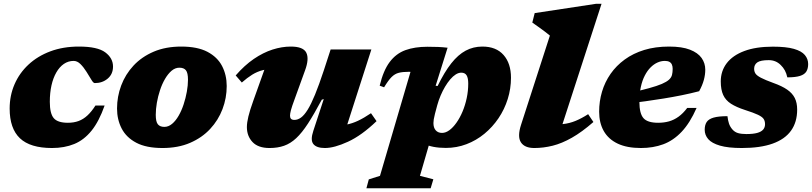

<svg xmlns="http://www.w3.org/2000/svg" viewBox="-20 -759 4246 1004"><path d="M365 -440.5Q337 -440.5 314 -424.8Q291 -409 274.5 -380.2Q258 -351.5 249.2 -312.5Q240.5 -273.5 240.5 -226.5Q240.5 -165.5 261 -141.2Q281.5 -117 335 -117Q366 -117 391 -126.2Q416 -135.5 437.5 -155.5Q459 -175.5 479 -207H527Q498 -124.5 458.8 -75.8Q419.5 -27 368.2 -6Q317 15 252 15Q138 15 84.2 -36Q30.5 -87 30.5 -191.5Q30.5 -259.5 56 -318.2Q81.5 -377 129 -421.2Q176.5 -465.5 243.2 -490.5Q310 -515.5 392.5 -515.5Q490 -515.5 530.5 -485.2Q571 -455 571 -411Q571 -371.5 543.2 -348Q515.5 -324.5 475.5 -324.5Q468 -324.5 457.5 -342.5Q447 -360.5 432 -384Q417 -408 400.5 -424.2Q384 -440.5 365 -440.5Z M928 -515.5Q1012.5 -515.5 1064.8 -488Q1117 -460.5 1141.2 -413.8Q1165.5 -367 1165.5 -309Q1165.5 -246.5 1143.5 -188.5Q1121.5 -130.5 1079 -84.8Q1036.5 -39 974 -12Q911.5 15 829.5 15Q745 15 692.8 -12.5Q640.5 -40 616.2 -87Q592 -134 592 -191.5Q592 -254 613.8 -312Q635.5 -370 678.2 -416Q721 -462 783.8 -488.8Q846.5 -515.5 928 -515.5ZM839.5 -95.5Q861 -95.5 880 -111.5Q899 -127.5 914.2 -154Q929.5 -180.5 940.2 -213.2Q951 -246 957 -279.5Q963 -313 963 -342Q963 -378 952.2 -391.5Q941.5 -405 918 -405Q896 -405 877.2 -389Q858.5 -373 843 -346.5Q827.5 -320 816.8 -287.5Q806 -255 800.2 -221.5Q794.5 -188 794.5 -158.5Q794.5 -122.5 805.5 -109Q816.5 -95.5 839.5 -95.5Z M1618.5 -75 1673 -241 1662.5 -237.5Q1622.5 -162.5 1590.8 -113.5Q1559 -64.5 1529 -36.5Q1499 -8.5 1465.5 3.2Q1432 15 1389.5 15Q1330 15 1300.5 -16.2Q1271 -47.5 1271 -94.5Q1271 -117.5 1278.8 -149.8Q1286.5 -182 1304.5 -232L1385 -457.5L1426 -400.5Q1384.5 -400 1354.5 -392.2Q1324.5 -384.5 1298.8 -368.5Q1273 -352.5 1244.5 -327.5L1212.5 -364.5Q1258.5 -417.5 1307.2 -450.8Q1356 -484 1405 -499.8Q1454 -515.5 1500.5 -515.5Q1566 -515.5 1581.8 -483.2Q1597.5 -451 1575 -390.5L1520.5 -240Q1506 -201 1501.2 -182.5Q1496.5 -164 1496.5 -154Q1496.5 -143 1502 -137.5Q1507.5 -132 1519.5 -132Q1537 -132 1554 -144.2Q1571 -156.5 1589 -185.5Q1607 -214.5 1627.5 -264.5Q1648 -314.5 1673 -390L1709 -500.5H1922L1772 -33.5L1721.5 -102.5Q1759.5 -101.5 1790.5 -107.2Q1821.5 -113 1852.2 -127.5Q1883 -142 1920 -167L1949 -125.5Q1871 -50.5 1799.5 -17.8Q1728 15 1679 15Q1635.5 15 1618.8 -5.5Q1602 -26 1618.5 -75Z M2254.5 -164Q2250 -146 2248.2 -135Q2246.5 -124 2246.5 -115.5Q2246.5 -91 2258.5 -77.5Q2270.5 -64 2291.5 -64Q2310.5 -64 2330 -78.2Q2349.5 -92.5 2367.2 -117.8Q2385 -143 2398.8 -175.8Q2412.5 -208.5 2420.5 -246Q2428.5 -283.5 2428.5 -322Q2428.5 -351 2420 -365Q2411.5 -379 2392 -379Q2378 -379 2363.2 -369.8Q2348.5 -360.5 2334.2 -343.8Q2320 -327 2307.2 -305.5Q2294.5 -284 2284 -259.2Q2273.5 -234.5 2266.5 -209ZM2144.5 -75H2244.5L2176 160.5L2246 178.5L2232 225.5H1896L1908.5 179L1967 160.5L2126.5 -383Q2123.5 -383.5 2121.5 -383.5Q2119.5 -383.5 2116.5 -383.5Q2085.5 -383.5 2065 -378.2Q2044.5 -373 2027.5 -356Q2010.5 -339 1988.5 -302.5L1965.5 -311Q1984.5 -390.5 2017.8 -434.8Q2051 -479 2100 -496.8Q2149 -514.5 2214.5 -514.5Q2249 -514.5 2271.2 -513.5Q2293.5 -512.5 2320.5 -509.5L2258 -310.5L2268.5 -309.5Q2304 -382.5 2339.8 -427.8Q2375.5 -473 2415.2 -494.2Q2455 -515.5 2502.5 -515.5Q2574.5 -515.5 2613.2 -471.5Q2652 -427.5 2652 -352.5Q2652 -295.5 2635 -241.2Q2618 -187 2586.8 -140.8Q2555.5 -94.5 2513 -59.5Q2470.5 -24.5 2419.2 -5Q2368 14.5 2311.5 14.5Q2241 14.5 2196.2 -7.5Q2151.5 -29.5 2144.5 -75Z M2855.5 -573Q2846.5 -581 2830.2 -593Q2814 -605 2796 -618Q2778 -631 2763.5 -641L2776 -690.5L3096 -739H3125.5L2897.5 -36.5L2845 -111Q2889.5 -106.5 2924 -110.2Q2958.5 -114 2990 -127Q3021.5 -140 3055.5 -162L3083 -121Q3023 -68.5 2970.5 -38.8Q2918 -9 2869.8 3Q2821.5 15 2774 15Q2723 15 2703.8 -15Q2684.5 -45 2705 -107.5Z M3456.5 -440.5Q3437 -440.5 3418 -432Q3399 -423.5 3382 -406.5Q3365 -389.5 3351.8 -364Q3338.5 -338.5 3331 -304.2Q3323.5 -270 3323.5 -226.5Q3323.5 -165.5 3344.8 -141.2Q3366 -117 3421.5 -117Q3452.5 -117 3478.8 -124.5Q3505 -132 3528.5 -149Q3552 -166 3573.5 -194.5H3622.5Q3588 -116 3544.5 -70Q3501 -24 3448.2 -4.5Q3395.5 15 3331.5 15Q3258.5 15 3210 -8Q3161.5 -31 3137.2 -73.8Q3113 -116.5 3113 -175Q3113 -229 3128 -279.5Q3143 -330 3172.8 -372.8Q3202.5 -415.5 3246.8 -447.8Q3291 -480 3349 -497.8Q3407 -515.5 3478.5 -515.5Q3546.5 -515.5 3588 -499.2Q3629.5 -483 3648.8 -455.8Q3668 -428.5 3668 -394.5Q3668 -368.5 3660.5 -340.8Q3653 -313 3636 -282Q3592 -270.5 3545 -261Q3498 -251.5 3450.2 -243.8Q3402.5 -236 3355.2 -229.5Q3308 -223 3263 -218.5L3266 -270Q3331 -286 3373.5 -297.8Q3416 -309.5 3441 -320.2Q3466 -331 3478.2 -342.2Q3490.5 -353.5 3494 -367.2Q3497.5 -381 3497.5 -399Q3497.5 -412.5 3493.2 -421.8Q3489 -431 3480 -435.8Q3471 -440.5 3456.5 -440.5Z M3784 -151.5Q3786.5 -129 3792 -112.8Q3797.5 -96.5 3809.5 -82.5Q3822 -68 3839.5 -63Q3857 -58 3882.5 -58Q3918.5 -58 3939.8 -64Q3961 -70 3970.8 -81.5Q3980.5 -93 3980.5 -109.5Q3980.5 -126 3973.2 -137Q3966 -148 3943.5 -158.8Q3921 -169.5 3875.5 -184Q3830.5 -198.5 3802.5 -216.5Q3774.5 -234.5 3761.8 -262.2Q3749 -290 3749 -333Q3749 -387.5 3780.2 -428.5Q3811.5 -469.5 3872.2 -492.2Q3933 -515 4021.5 -515Q4091 -515 4131.2 -503.5Q4171.5 -492 4188.8 -471.2Q4206 -450.5 4206 -424Q4206 -400.5 4196.5 -385Q4187 -369.5 4163.2 -362Q4139.5 -354.5 4097 -354.5Q4092.5 -375.5 4084 -391Q4075.5 -406.5 4062.5 -419Q4049.5 -432 4034 -438.2Q4018.5 -444.5 4000 -444.5Q3957 -444.5 3940.2 -432.8Q3923.5 -421 3923.5 -399.5Q3923.5 -385.5 3930.2 -374.8Q3937 -364 3958.8 -352.5Q3980.5 -341 4024.5 -325Q4069.5 -309 4096.5 -290.2Q4123.5 -271.5 4136 -246.5Q4148.5 -221.5 4148.5 -186Q4148.5 -120.5 4116.5 -75.8Q4084.5 -31 4020.2 -8Q3956 15 3859 15Q3787.5 15 3744.8 2.5Q3702 -10 3683.5 -31.5Q3665 -53 3665 -80.5Q3665 -105 3675.2 -120.8Q3685.5 -136.5 3711.5 -144Q3737.5 -151.5 3784 -151.5Z"/></svg>

Font: Newsreader 9pt ExtraBold
Style: Italic
Weight: 800
Italic angle: -17°
Designer: Hugues Gentile
Foundry: Production Type
Version: Version 1.003